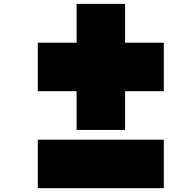

<svg xmlns="http://www.w3.org/2000/svg" viewBox="-20 -1045 961 990"><path d="M174.8 -74.7V-324.7H824.7V-74.7ZM375 -375V-574.7H174.8V-824.7H375V-1024.9H625V-824.7H824.7V-574.7H625V-375Z"/></svg>

Font: Minecraft five bold
Style: Regular
Weight: 400
Designer: AngelloENF2
Foundry: https://fontstruct.com
Version: Version 1.0